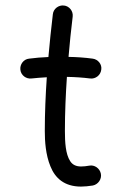

<svg xmlns="http://www.w3.org/2000/svg" viewBox="-20 -650 438 699"><path d="M348.6 -396C352.1 -415.5 336.9 -434.1 317.4 -436.5C288.6 -440.4 259.3 -442.4 229.5 -442.9C233.4 -491.7 238.8 -540.5 244.6 -589.4C247.1 -609.4 232.4 -627.9 212.9 -629.9C192.9 -632.3 174.3 -617.7 172.4 -598.1C166.5 -546.9 160.6 -494.6 156.2 -442.4C131.8 -441.4 108.4 -439.5 85.9 -436.5C65.9 -434.6 51.8 -415.5 54.2 -396C56.2 -376 75.2 -361.8 94.7 -364.3C112.8 -366.2 131.3 -367.7 150.4 -368.7C146 -304.2 143.1 -239.3 143.1 -173.3C143.1 -136.2 146 -86.9 163.6 -44.4C180.7 -1.5 214.4 29.3 274.9 29.3C288.1 29.3 302.2 27.8 317.9 25.4C337.4 21.5 351.1 2 347.2 -17.6C343.3 -37.1 324.2 -50.8 304.7 -46.9C293.9 -44.9 284.2 -43.9 274.9 -43.9C256.8 -43.9 243.7 -50.3 235.4 -63.5C218.8 -88.9 216.3 -131.8 216.3 -173.3C216.3 -239.7 219.2 -305.2 223.6 -370.1C253.4 -369.6 281.2 -367.7 308.1 -364.3C327.6 -361.8 346.2 -376 348.6 -396Z"/></svg>

Font: Mikhak
Style: Regular
Weight: 400
Designer: Amin Abedi
Version: Version 3.2